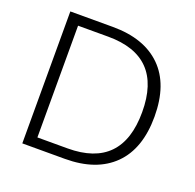

<svg xmlns="http://www.w3.org/2000/svg" viewBox="-124 -835 981 964"><g transform="rotate(20 366.5 -352.5)"><path d="M92 0V-705H319Q487 -705 578.5 -615Q670 -525 670 -353Q670 -181 578.5 -90.5Q487 0 319 0ZM153 -54H314Q604 -54 604 -353Q604 -651 314 -651H153Z"/></g></svg>

Font: Nunito Sans Light
Style: Regular
Weight: 300
Designer: Vernon Adams
Foundry: Vernon Adams
Version: Version 3.101; ttfautohint (v1.8.4.7-5d5b);gftools[0.9.27]